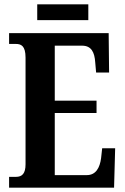

<svg xmlns="http://www.w3.org/2000/svg" viewBox="-20 -867 576 887"><path d="M152 -774H388V-847H152ZM22 0H507L512 -182H452L447 -136C441 -92 423 -58 381 -58H233V-345H426V-402H233V-656H359C402 -656 417 -626 420 -578L424 -532H484L482 -714H22V-664H53C77 -664 98 -656 98 -601V-108C98 -65 82 -50 54 -50H22Z"/></svg>

Font: Noto Serif Devanagari ExtraCondensed
Style: Bold
Weight: 700
Width: 2
Designer: Universal Thirst, Indian Type Foundry and the Monotype Design Team
Foundry: Monotype Imaging Inc.
Version: Version 2.004